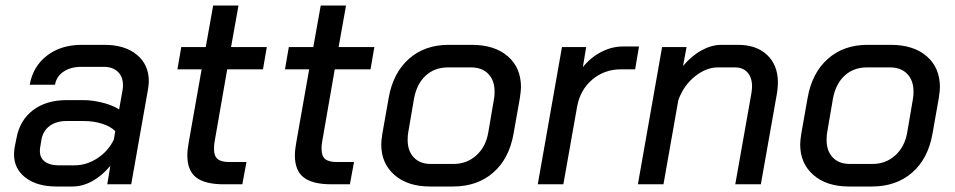

<svg xmlns="http://www.w3.org/2000/svg" viewBox="-20 -670 3472 698"><path d="M31 -109Q31 -117 33 -133L40 -168Q52 -233 100 -269.5Q148 -306 222 -306H284Q316 -306 353.5 -296.5Q391 -287 413 -272L426 -345Q427 -351 427 -361Q427 -391 408.5 -409Q390 -427 357 -427H275Q237 -427 211 -409.5Q185 -392 180 -362H88Q100 -429 151 -468Q202 -507 277 -507H359Q434 -507 477.5 -471Q521 -435 521 -375Q521 -362 518 -345L457 0H370L381 -67Q351 -31 315.5 -11.5Q280 8 244 8H185Q115 8 73 -24Q31 -56 31 -109ZM251 -69Q295 -69 334.5 -95Q374 -121 394 -163L399 -193Q383 -210 352 -220Q321 -230 285 -230H222Q185 -230 161 -212.5Q137 -195 131 -164L126 -134Q125 -129 125 -121Q125 -96 143 -82.5Q161 -69 192 -69Z M661 -105Q661 -124 666 -152L713 -418H625L639 -499H728L755 -650H847L820 -499H950L936 -418H806L760 -154Q758 -144 758 -128Q758 -103 771 -92Q784 -81 813 -81H876L861 0H794Q725 0 693 -25Q661 -50 661 -105Z M1052 -105Q1052 -124 1057 -152L1104 -418H1016L1030 -499H1119L1146 -650H1238L1211 -499H1341L1327 -418H1197L1151 -154Q1149 -144 1149 -128Q1149 -103 1162 -92Q1175 -81 1204 -81H1267L1252 0H1185Q1116 0 1084 -25Q1052 -50 1052 -105Z M1366 -145Q1366 -158 1370 -184L1393 -314Q1409 -405 1466.5 -456Q1524 -507 1611 -507H1695Q1778 -507 1826 -465.5Q1874 -424 1874 -353Q1874 -342 1870 -314L1847 -184Q1831 -93 1773 -42.5Q1715 8 1627 8H1543Q1462 8 1414 -34Q1366 -76 1366 -145ZM1629 -74Q1677 -74 1711.5 -105Q1746 -136 1755 -188L1776 -311Q1778 -320 1778 -337Q1778 -378 1755 -401.5Q1732 -425 1692 -425H1609Q1560 -425 1527.5 -395Q1495 -365 1485 -311L1464 -188Q1462 -179 1462 -161Q1462 -121 1484.5 -97.5Q1507 -74 1546 -74Z M2023 -499H2111L2099 -426Q2127 -461 2165.5 -481Q2204 -501 2244 -501H2303L2289 -418H2238Q2177 -418 2133 -380.5Q2089 -343 2078 -282L2028 0H1935Z M2387 -499H2476L2463 -430Q2494 -467 2530.5 -487Q2567 -507 2602 -507H2663Q2730 -507 2769 -470Q2808 -433 2808 -370Q2808 -353 2805 -333L2746 0H2653L2712 -333Q2714 -349 2714 -356Q2714 -388 2697.5 -406.5Q2681 -425 2652 -425H2590Q2547 -425 2506 -392Q2465 -359 2446 -306L2392 0H2299Z M2889 -145Q2889 -158 2893 -184L2916 -314Q2932 -405 2989.5 -456Q3047 -507 3134 -507H3218Q3301 -507 3349 -465.5Q3397 -424 3397 -353Q3397 -342 3393 -314L3370 -184Q3354 -93 3296 -42.5Q3238 8 3150 8H3066Q2985 8 2937 -34Q2889 -76 2889 -145ZM3152 -74Q3200 -74 3234.5 -105Q3269 -136 3278 -188L3299 -311Q3301 -320 3301 -337Q3301 -378 3278 -401.5Q3255 -425 3215 -425H3132Q3083 -425 3050.5 -395Q3018 -365 3008 -311L2987 -188Q2985 -179 2985 -161Q2985 -121 3007.5 -97.5Q3030 -74 3069 -74Z"/></svg>

Font: Bai Jamjuree Medium
Style: Italic
Weight: 500
Italic angle: -10°
Version: Version 1.000; ttfautohint (v1.6)